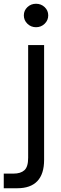

<svg xmlns="http://www.w3.org/2000/svg" viewBox="-78 -793 326 1023"><path d="M-58 210V132H-6Q32 132 52 114Q72 96 72 48V-553H157V59Q157 134 121 172Q85 210 14 210ZM49 -711Q49 -737 68 -755Q87 -773 114 -773Q141 -773 160 -755Q179 -737 179 -711Q179 -685 160 -666.5Q141 -648 114 -648Q87 -648 68 -666.5Q49 -685 49 -711Z"/></svg>

Font: Open Sauce Sans
Style: Regular
Weight: 400
Designer: Alfredo Marco Pradil
Foundry: Creative Sauce Fz LLC
Version: Version 1.477